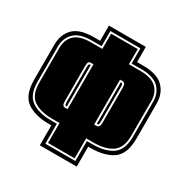

<svg xmlns="http://www.w3.org/2000/svg" viewBox="-148 -717 846 875"><g transform="rotate(30 275.0 -279.0)"><path d="M178 36V-69H167Q91 -69 48.5 -99.5Q6 -130 6 -211V-394Q6 -448 38.5 -481Q71 -514 145 -514H178V-594H372V-514H404Q478 -514 511 -481Q544 -448 544 -394V-211Q544 -130 501.5 -99.5Q459 -69 383 -69H372V36ZM196 17H354V-88H383Q451 -88 488.5 -115Q526 -142 526 -211V-394Q526 -439 497.5 -467.5Q469 -496 404 -496H354V-576H196V-496H145Q81 -496 52.5 -467.5Q24 -439 24 -394V-211Q24 -142 61.5 -115Q99 -88 167 -88H196ZM205 8V-97H167Q104 -97 68.5 -121.5Q33 -146 33 -211V-394Q33 -435 59 -461Q85 -487 145 -487H205V-567H345V-487H404Q464 -487 490.5 -461Q517 -435 517 -394V-211Q517 -146 481 -121.5Q445 -97 383 -97H345V8ZM191 -170H205V-406H191Q183 -406 180 -401Q176 -396 176 -379V-197Q176 -180 180 -176Q183 -170 191 -170ZM345 -170H358Q365 -170 369.5 -175.5Q374 -181 374 -197V-379Q374 -395 369.5 -400.5Q365 -406 358 -406H345ZM191 -179Q185 -179 185 -197V-379Q185 -391 187 -394Q189 -397 191 -397H196V-179ZM354 -179V-397H358Q360 -397 363 -394Q365 -388 365 -379V-197Q365 -179 358 -179Z"/></g></svg>

Font: Alumni Sans Collegiate One
Style: Regular
Weight: 400
Designer: Robert E. Leuschke
Foundry: Robert E. Leuschke
Version: Version 1.100